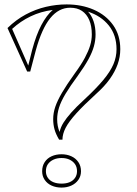

<svg xmlns="http://www.w3.org/2000/svg" viewBox="-20 -835 622 870"><path d="M282 -815Q350 -815 405 -791Q460 -767 492.5 -721.5Q525 -676 525 -612Q525 -577 513 -543.5Q501 -510 477.5 -477Q454 -444 416 -410Q359 -358 325.5 -321Q292 -284 277.5 -256Q263 -228 263 -202H248Q233 -227 227 -249Q221 -271 221 -295Q221 -323 230.5 -351Q240 -379 261 -415Q282 -451 318 -501Q348 -542 364.5 -573Q381 -604 388.5 -629Q396 -654 396 -679Q396 -717 384.5 -744Q373 -771 351.5 -785.5Q330 -800 298 -800Q246 -800 207.5 -752.5Q169 -705 142 -606L117 -511H103L14 -708Q53 -746 97 -769.5Q141 -793 188 -804Q235 -815 282 -815ZM35 -704 108 -538 126 -610Q144 -677 167.5 -721.5Q191 -766 219 -790Q165 -783 119 -761Q73 -739 35 -704ZM379 -782Q395 -765 404 -738.5Q413 -712 413 -679Q413 -652 405.5 -625Q398 -598 380.5 -566Q363 -534 332 -491Q298 -445 277 -410Q256 -375 247.5 -347.5Q239 -320 239 -295Q239 -263 250 -237Q255 -259 267.5 -279Q280 -299 302.5 -324.5Q325 -350 361 -383Q416 -434 448 -472.5Q480 -511 494 -544Q508 -577 508 -612Q508 -676 473 -719.5Q438 -763 379 -782ZM259 -136Q283 -136 303 -127Q323 -118 335 -100.5Q347 -83 347 -59Q347 -37 335 -20Q323 -3 303 6Q283 15 259 15Q234 15 214 6Q194 -3 182.5 -20Q171 -37 171 -59Q171 -83 182.5 -100.5Q194 -118 214 -127Q234 -136 259 -136ZM259 -3Q280 -3 295.5 -9.5Q311 -16 320 -29Q329 -42 329 -59Q329 -78 320 -91Q311 -104 295.5 -111.5Q280 -119 259 -119Q238 -119 222 -111.5Q206 -104 197 -91Q188 -78 188 -59Q188 -42 197 -29Q206 -16 222 -9.5Q238 -3 259 -3Z"/></svg>

Font: Kalnia Glaze Thin SemiBold
Style: Regular
Weight: 600
Version: Version 1.110